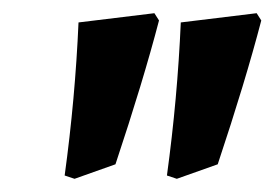

<svg xmlns="http://www.w3.org/2000/svg" viewBox="-20 -545 416 291"><path d="M155 -296 93 -274 78 -279Q94 -396 99 -511L214 -525L221 -514Q197 -422 155 -296ZM310 -296 248 -274 233 -279Q249 -396 254 -511L369 -525L376 -514Q352 -422 310 -296Z"/></svg>

Font: Alegreya SC ExtraBold
Style: Italic
Weight: 800
Italic angle: -7°
Designer: Juan Pablo del Peral
Foundry: Huerta Tipografica
Version: Version 2.007; ttfautohint (v1.6)